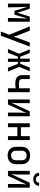

<svg xmlns="http://www.w3.org/2000/svg" viewBox="1897 -2722 1005 4840"><g transform="rotate(90 2400.0 -302.5)"><path d="M165 0V-87C165 -213 156 -403 152 -492L253 -164H350L449 -497C444 -400 435 -202 435 -87V0H529V-550H400L333 -341C319 -296 307 -251 303 -229C297 -251 286 -296 271 -340L200 -550H71V0Z M879 180 1155 -550H1051L932 -225C922 -200 911 -160 906 -138C901 -160 890 -200 881 -225L753 -550H645L856 -33L776 180Z M1311 0 1410 -251H1460V0H1540V-251H1590L1689 0H1784L1667 -285L1776 -550H1685L1587 -309H1540V-550H1460V-309H1411L1317 -550H1224L1334 -282L1216 0Z M2305 0V-550H2206V-280C2193 -277 2147 -275 2097 -275C2010 -275 1973 -301 1973 -363V-550H1874V-362C1874 -241 1943 -185 2091 -185C2141 -185 2189 -189 2206 -193V0Z M2613 0 2831 -466C2826 -425 2819 -349 2819 -293V0H2912V-550H2787L2569 -82C2574 -124 2581 -201 2581 -258V-550H2488V0Z M3187 0V-237H3413V0H3512V-550H3413V-327H3187V-550H3088V0Z M3900 8C4035 8 4119 -73 4119 -203V-348C4119 -477 4035 -558 3900 -558C3765 -558 3681 -477 3681 -347V-203C3681 -73 3765 8 3900 8ZM3900 -79C3825 -79 3780 -122 3780 -203V-347C3780 -428 3825 -471 3900 -471C3975 -471 4020 -428 4020 -347V-203C4020 -122 3975 -79 3900 -79Z M4500 -639C4598 -639 4664 -698 4664 -785H4586C4586 -735 4551 -702 4499 -702C4448 -702 4414 -735 4414 -785H4336C4336 -698 4402 -639 4500 -639ZM4413 0 4631 -466C4626 -425 4619 -349 4619 -293V0H4712V-550H4587L4369 -82C4374 -124 4381 -201 4381 -258V-550H4288V0Z"/></g></svg>

Font: Tekne LDO Medium
Style: Regular
Weight: 500
Monospace: yes
Designer: Alessio Laiso, Mario Rullo, Paolo Rosset
Foundry: Alessio Laiso
Version: Version 1.000;hotconv 1.0.109;makeotfexe 2.5.65596